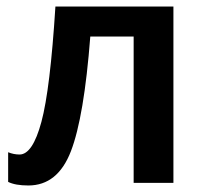

<svg xmlns="http://www.w3.org/2000/svg" viewBox="-20 -561 626 589"><path d="M512 0V-541H150Q134 -287 107 -187Q80 -87 40 -87Q22 -87 5 -94V-3Q27 8 67 8Q157 8 197.5 -97Q238 -202 257 -449H390V0Z"/></svg>

Font: Noto Sans Display Medium
Style: Regular
Weight: 500
Designer: Monotype Design Team
Foundry: Monotype Imaging Inc.
Version: Version 1.900